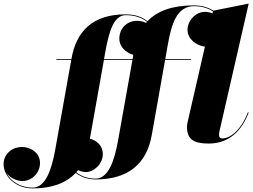

<svg xmlns="http://www.w3.org/2000/svg" viewBox="-223 -790 1408 1070"><path d="M91 -460V-455.5H174L85.5 40C64 161 29.5 255.5 -41 255.5C-112 255.5 -163.5 218.5 -186 175C-164.5 203.5 -127 219 -98.5 219C-45 219 0 173.5 0 118.5C0 58.5 -56 29 -101 29C-151.5 29 -203 65 -203 126C-203 188 -141 260 -40 260C65.5 260 145.5 230.5 199 173.5C226.5 195 264 210 310 210C490 210 594.5 124.5 623 -38.5L697 -455.5H842V-460H698L712 -540C733.5 -661 763.5 -755.5 859 -755.5C902.5 -755.5 937.5 -743.5 963.5 -726.5L961 -715C947.5 -721 933 -724 920 -724C865.5 -724 822 -673.5 822 -623.5C822 -573.5 869 -536.5 919 -530L821.5 -105C820.5 -99 819 -88 819 -83C819 -12.5 857.5 10 939.5 10C1055.5 10 1125 -63 1163 -163L1158.5 -164.5C1124 -71.5 1063.5 -18.5 1016 -18.5C1003.5 -18.5 997.5 -27 997.5 -37.5C997.5 -42.5 998 -50 999.5 -56L1163 -770L966 -730.5C939 -748 903.5 -760 857.5 -760C736 -760 653 -728.5 599 -672C571.5 -694 532 -710 477.5 -710C292.5 -710 202 -615.5 175 -461.5L174.5 -460ZM362 -490C383.5 -611 408.5 -705.5 479 -705.5C529.5 -705.5 568.5 -690 596 -669C594.5 -667 592.5 -665 590.5 -662.5C575.5 -670 558 -674 540 -674C485.5 -674 442 -633 442 -573.5C442 -530 478 -496.5 520 -484L516 -460H356.5ZM256 169C300.5 169 350 123.5 350 68.5C350 21 315 -7.5 278 -17L356 -455.5H515L435.5 -10C414 111 379.5 205.5 309 205.5C265 205.5 228.5 191 202 170C205.5 166 208.5 162 212 158C227 165 242.5 169 256 169Z"/></svg>

Font: Bodoni* 36pt Fatface
Style: Italic
Weight: 900
Italic angle: -13°
Version: Version 2.3